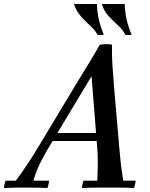

<svg xmlns="http://www.w3.org/2000/svg" viewBox="-81 -945 754 967"><path d="M-61 2Q-61 -6 -58.5 -17Q-56 -28 -53 -35H-1Q32 -80 59.5 -121.5Q87 -163 115 -210L301 -519Q316 -544 337 -578Q358 -612 380.5 -649Q403 -686 422 -720Q433 -722 443.5 -722.5Q454 -723 464 -722.5Q474 -722 483 -720L380 -561L169 -210Q146 -172 124 -129Q102 -86 87 -35H166Q166 -28 163.5 -17Q161 -6 158 2Q117 0 84.5 0Q52 0 35 0Q17 0 -4.5 0Q-26 0 -61 2ZM540 -35H602Q602 -28 599.5 -17Q597 -6 594 2Q560 0 532.5 0Q505 0 473 0Q439 0 402.5 0Q366 0 332 2Q332 -6 334.5 -17Q337 -28 340 -35H409Q411 -79 411.5 -123Q412 -167 408 -210L380 -561L483 -720Q482 -670 485 -621Q488 -572 494 -500L519 -210Q522 -172 526.5 -130Q531 -88 540 -35ZM435 -235H175L184 -275H444ZM432 -925H547Q549 -879 557.5 -843.5Q566 -808 582 -770Q565 -767 550 -770Q538 -795 513.5 -817Q489 -839 465.5 -864.5Q442 -890 432 -925ZM292 -925H407Q409 -879 417.5 -843.5Q426 -808 442 -770Q425 -767 410 -770Q400 -789 383.5 -805.5Q367 -822 348.5 -839.5Q330 -857 315 -877.5Q300 -898 292 -925Z"/></svg>

Font: Poltawski Nowy
Style: Italic
Weight: 400
Italic angle: -12°
Designer: Adam Pótawski, Mateusz Machalski, Borys Kosmynka, Ania Wieluska
Foundry: Capitalics.wtf
Version: Version 1.001;gftools[0.9.25]